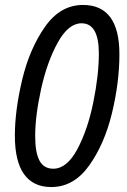

<svg xmlns="http://www.w3.org/2000/svg" viewBox="-20 -745 511 775"><path d="M40 -197Q40 -299 69.5 -423Q99 -547 161 -636Q223 -725 315 -725Q462 -725 462 -526Q462 -413 432 -288.5Q402 -164 340 -77Q278 10 187 10Q114 10 77 -42Q40 -94 40 -197ZM379 -529Q379 -651 309 -651Q256 -651 213 -573Q170 -495 146 -386Q122 -277 122 -196Q122 -129 139.5 -96.5Q157 -64 195 -64Q250 -64 292 -142.5Q334 -221 356.5 -331.5Q379 -442 379 -529Z"/></svg>

Font: Noto Sans UI Narrow
Style: Italic
Weight: 400
Width: 4
Italic angle: -12°
Designer: Monotype Design Team
Foundry: Monotype Imaging Inc.
Version: Version 1.001